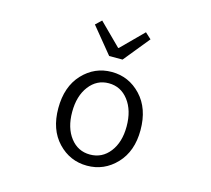

<svg xmlns="http://www.w3.org/2000/svg" viewBox="-116 -969 1233 1121"><g transform="rotate(15 500.0 -408.0)"><path d="M252 -268.6Q252 -399.4 324.2 -476.6Q396.5 -553.7 500 -553.7Q603.5 -553.7 676.3 -476.6Q749 -399.4 749 -268.6Q749 -140.6 676.3 -64Q603.5 12.7 500 12.7Q396.5 12.7 324.2 -63.5Q252 -139.6 252 -268.6ZM665 -268.6Q665 -365.2 619.1 -425.3Q573.2 -485.4 500 -485.4Q427.7 -485.4 381.8 -425.3Q335.9 -365.2 335.9 -268.6Q335.9 -172.9 381.3 -113.8Q426.8 -54.7 500 -54.7Q573.2 -54.7 619.1 -113.8Q665 -172.9 665 -268.6ZM460 -639.6 332 -795.9 367.2 -829.1 498 -699.2H502L631.8 -829.1L668 -795.9L541 -639.6Z"/></g></svg>

Font: Gen Shin Gothic Monospace Normal
Style: Regular
Weight: 350
Designer: [Source Han Sans]
Ryoko NISHIZUKA  (kana & ideographs); Paul D. Hunt (Latin, Greek & Cyrillic); Wenlong ZHANG  (bopomofo
Version: Version 1.002.20150607